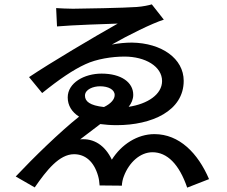

<svg xmlns="http://www.w3.org/2000/svg" viewBox="-20 -804 1040 879"><path d="M237 -767 241 -683C305 -689 481 -695 519 -696C409 -634 213 -518 113 -451L173 -378C251 -441 316 -485 371 -510C422 -534 493 -545 550 -545C645 -545 722 -500 722 -433C722 -372 656 -328 569 -315C582 -331 590 -350 590 -370C590 -427 535 -467 445 -467C366 -467 290 -425 290 -358C290 -321 309 -291 342 -270C254 -200 134 -83 52 4L139 54C193 -24 251 -98 319 -98C370 -98 410 -65 429 1C433 15 435 29 436 45L538 46C538 34 542 15 547 3C571 -61 622 -107 678 -107C745 -107 800 -53 837 55L937 16C886 -103 801 -190 687 -190C609 -190 536 -143 492 -73C461 -138 410 -172 347 -166L439 -236C462 -233 487 -231 514 -231C675 -231 821 -296 821 -434C821 -536 720 -607 584 -609C555 -609 523 -606 492 -600C565 -642 678 -698 730 -714L675 -784C662 -780 634 -774 606 -772C557 -768 343 -764 314 -764C289 -764 253 -766 237 -767ZM456 -314C391 -321 369 -340 369 -366C369 -395 407 -409 438 -409C476 -409 505 -394 505 -369C505 -350 489 -330 456 -314Z"/></svg>

Font: ChiuKong Gothic CL Medium
Style: Regular
Weight: 500
Designer: Ryoko NISHIZUKA 西塚涼子 (kana, bopomofo & ideographs); Paul D. Hunt (Latin, Greek & Cyrillic); Sandoll Communications 산돌커뮤니
Foundry: Adobe
Version: Version 1.300